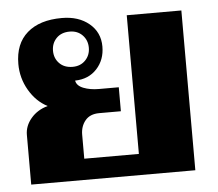

<svg xmlns="http://www.w3.org/2000/svg" viewBox="-45 -612 750 662"><g transform="rotate(-5 330.0 -281.5)"><path d="M37 -172Q37 -203 59 -229Q81 -255 117 -265Q78 -285 53.5 -327Q29 -369 29 -418Q29 -488 72 -525.5Q115 -563 192 -563Q250 -563 286.5 -532.5Q323 -502 323 -453Q323 -407 294.5 -376Q266 -345 219 -344Q222 -326 245 -317Q268 -308 298 -308H367V-225H292Q260 -225 243.5 -205Q227 -185 227 -156V-73H416V-553H605V0H37ZM276 -453Q276 -479 259 -496.5Q242 -514 215 -514Q186 -514 169 -496.5Q152 -479 152 -453Q152 -427 169 -409.5Q186 -392 215 -392Q242 -392 259 -409.5Q276 -427 276 -453Z"/></g></svg>

Font: Taviraj ExtraBold
Style: Regular
Weight: 800
Designer: Katatrad Team
Foundry: CadsonDemak
Version: Version 1.001